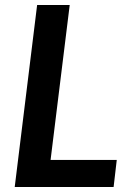

<svg xmlns="http://www.w3.org/2000/svg" viewBox="-20 -743 523 763"><path d="M181 -107.5 257 -723H127.5L38.5 0H431.5L444 -107.5Z"/></svg>

Font: Lato
Style: Bold Italic
Weight: 700
Italic angle: -7°
Designer: Lukasz Dziedzic
Foundry: tyPoland Lukasz Dziedzic
Version: Version 2.007; 2014-02-27